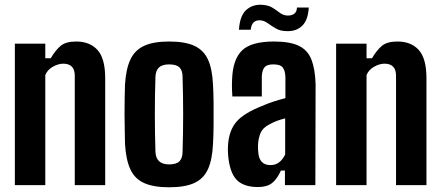

<svg xmlns="http://www.w3.org/2000/svg" viewBox="-20 -785 1873 814"><path d="M43 0V-600H172V-538H195Q215 -572 237 -590.5Q259 -609 303 -609Q361 -609 393.5 -573Q426 -537 426 -453V0H297V-464Q297 -515 248 -515Q227 -515 204 -502Q181 -489 172 -467V0Z M697 9Q631 9 591 -9Q551 -27 532.5 -67.5Q514 -108 510 -174Q510 -197 509 -229.5Q508 -262 508 -298.5Q508 -335 508.5 -368.5Q509 -402 510 -427Q514 -492 532.5 -532Q551 -572 590.5 -590.5Q630 -609 697 -609Q765 -609 804.5 -590.5Q844 -572 862 -532Q880 -492 883 -427Q885 -396 885.5 -349Q886 -302 885.5 -254Q885 -206 883 -174Q880 -109 862 -68.5Q844 -28 804.5 -9.5Q765 9 697 9ZM697 -88Q728 -88 741 -101.5Q754 -115 754 -142Q759 -300 754 -459Q754 -486 741 -499Q728 -512 697 -512Q668 -512 654 -499Q640 -486 639 -459Q634 -300 639 -142Q641 -88 697 -88Z M1074 8Q1012 8 982.5 -23.5Q953 -55 947 -129Q946 -138 946 -151Q946 -164 947 -174Q952 -234 983 -269.5Q1014 -305 1089 -335Q1114 -346 1138.5 -354Q1163 -362 1190 -369V-459Q1189 -485 1179 -498.5Q1169 -512 1139 -512Q1113 -512 1102.5 -501Q1092 -490 1090 -463Q1090 -455 1090 -438Q1090 -421 1090 -403.5Q1090 -386 1090 -376H965Q964 -384 963.5 -407.5Q963 -431 964 -449Q967 -533 1006 -571Q1045 -609 1142 -609Q1210 -609 1247.5 -590.5Q1285 -572 1300.5 -532Q1316 -492 1318 -428L1317 0H1188V-62H1171Q1155 -26 1133.5 -9Q1112 8 1074 8ZM1127 -85Q1148 -85 1163.5 -97Q1179 -109 1189 -130V-283Q1171 -279 1154 -272.5Q1137 -266 1121 -257Q1094 -243 1085 -222Q1076 -201 1074 -174Q1073 -155 1075 -139Q1079 -85 1127 -85ZM993 -659Q997 -717 1022 -741Q1047 -765 1085 -765Q1116 -764 1134 -753Q1152 -742 1166 -731Q1180 -720 1199 -719Q1238 -719 1239 -753H1289Q1286 -700 1261.5 -676Q1237 -652 1197 -653Q1169 -653 1150 -664Q1131 -675 1115.5 -686.5Q1100 -698 1082 -699Q1047 -700 1043 -659Z M1405 0V-600H1534V-538H1557Q1577 -572 1599 -590.5Q1621 -609 1665 -609Q1723 -609 1755.5 -573Q1788 -537 1788 -453V0H1659V-464Q1659 -515 1610 -515Q1589 -515 1566 -502Q1543 -489 1534 -467V0Z"/></svg>

Font: Big Shoulders Display ExtraBold
Style: Regular
Weight: 800
Designer: Patric King
Foundry: XO Type Co
Version: Version 1.000; ttfautohint (v1.8.2)